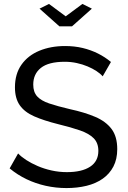

<svg xmlns="http://www.w3.org/2000/svg" viewBox="-20 -949 649 976"><path d="M502 -561Q490 -575 470 -588Q450 -601 425 -611.5Q400 -622 370.5 -628.5Q341 -635 309 -635Q227 -635 188 -604Q149 -573 149 -519Q149 -481 169 -459Q189 -437 230.5 -423Q272 -409 336 -394Q410 -378 464 -355Q518 -332 547 -293.5Q576 -255 576 -191Q576 -140 556.5 -102.5Q537 -65 502 -40.5Q467 -16 420 -4.5Q373 7 318 7Q264 7 212.5 -4.5Q161 -16 115 -38Q69 -60 29 -93L72 -169Q88 -152 113.5 -135.5Q139 -119 171.5 -105Q204 -91 242 -82.5Q280 -74 320 -74Q396 -74 438 -101.5Q480 -129 480 -182Q480 -222 456.5 -246Q433 -270 387 -286Q341 -302 275 -318Q203 -336 154 -357.5Q105 -379 80.5 -414Q56 -449 56 -505Q56 -573 89 -620Q122 -667 180 -691Q238 -715 311 -715Q359 -715 400.5 -705Q442 -695 478 -677Q514 -659 544 -634ZM229 -929 314 -866 399 -929 447 -905 346 -815H282L181 -905Z"/></svg>

Font: Raleway Thin Medium
Style: Regular
Weight: 500
Version: Version 4.026